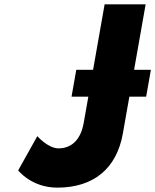

<svg xmlns="http://www.w3.org/2000/svg" viewBox="-20 -845 712 880"><path d="M572.9 -402H649.9L671.6 -525H594.6L647.5 -825H459.5L406.6 -525H329.6L307.9 -402H384.9L363.5 -281C348.9 -198 302.1 -165 248.1 -165C200.1 -165 151 -221 151 -221L63.3 -64C63.3 -64 124.4 15 242.4 15C407.4 15 514.5 -71 543.1 -233Z"/></svg>

Font: Hussar Wysoki
Style: Obl
Weight: 700
Foundry: Cannot Into Space Fonts
Version: Version 0.92